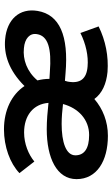

<svg xmlns="http://www.w3.org/2000/svg" viewBox="187 -754 577 992"><g transform="rotate(90 476.0 -258.5)"><path d="M183 4C261 11 343 -14 425 -96C469 -30 549 10 649 10C738 10 824 -21 875 -70L815 -147C779 -117 724 -94 665 -94C578 -94 518 -141 512 -220C558 -215 604 -211 648 -211C797 -211 906 -263 906 -365C906 -470 812 -527 682 -527C609 -527 543 -501 492 -457C463 -497 414 -519 352 -525C271 -531 190 -515 117 -479L151 -385C207 -413 270 -427 324 -422C388 -417 414 -384 402 -319L398 -305L360 -308C164 -325 56 -277 37 -164C21 -70 81 -5 183 4ZM157 -161C166 -217 229 -237 354 -227L388 -225C388 -203 391 -182 396 -163C350 -108 287 -87 230 -93C179 -97 150 -124 157 -161ZM518 -295C539 -374 598 -430 678 -430C748 -430 783 -405 783 -359C783 -310 714 -288 621 -288C587 -288 552 -291 518 -295Z"/></g></svg>

Font: Fixel Display SemiBold
Style: Italic
Weight: 600
Italic angle: -10°
Designer: AlfaBravo + MacPaw
Foundry: Kyrylo Tkachov, Marchela Mozhyna, Serhii Makarenko, Maria Weinstein, Zakhar Kryvoshyya
Version: Version 1.210;Glyphs 3.2 (3217)